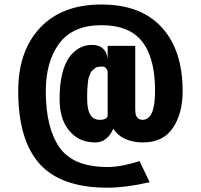

<svg xmlns="http://www.w3.org/2000/svg" viewBox="-20 -788 910 870"><path d="M807.6 -375Q807.6 -273.4 763.2 -208Q718.8 -142.6 627.9 -142.6Q581.1 -142.6 545.9 -159.2Q510.7 -175.8 493.7 -205.1Q465.8 -142.6 412.1 -142.6Q358.4 -142.6 321.3 -169.9Q250 -223.1 250 -338.4Q250 -520.5 339.8 -570.3Q366.2 -585 398.4 -584.5Q430.7 -584 448.2 -566.4Q465.8 -548.8 467.8 -518.1V-580.1H592.8V-302.7Q592.8 -284.2 594.2 -273.4Q595.7 -262.7 603.5 -253.9Q611.3 -245.1 626 -245.1Q682.6 -245.1 682.6 -375Q682.6 -599.6 552.7 -653.8Q504.9 -673.8 439.5 -673.8Q310.5 -673.8 249 -591.8Q187.5 -509.8 187.5 -375Q187.5 -209 249.5 -120.1Q311.5 -31.2 467.8 -31.2Q528.8 -31.2 612.3 -58.1L658.2 37.6Q549.3 62.5 467.8 62.5Q255.9 62.5 159.2 -45.9Q62.5 -154.3 62.5 -375Q62.5 -556.6 161.6 -662.1Q260.7 -767.6 439.5 -767.6Q618.2 -767.6 712.9 -664.1Q807.6 -560.5 807.6 -375ZM431.6 -245.1Q465.3 -245.1 467.8 -264.6V-461.4Q464.4 -486.3 441.9 -486.3Q419.4 -486.3 411.1 -479.5Q402.3 -472.7 397.5 -467.8Q392.6 -462.9 388.7 -453.6Q384.8 -444.3 382.8 -438.5Q380.4 -432.6 378.9 -419.9Q377.9 -407.2 377 -400.4Q375 -384.8 375 -359.4V-338.4Q375 -245.1 431.6 -245.1Z"/></svg>

Font: Oswald
Style: Book
Weight: 400
Designer: vernon adams
Foundry: vernon adams
Version: Version 1.000